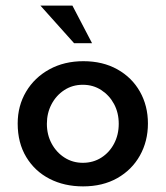

<svg xmlns="http://www.w3.org/2000/svg" viewBox="-20 -654 590 684"><path d="M43 -214Q43 -277 73 -327.5Q103 -378 156 -407Q209 -436 277 -436Q346 -436 398 -407Q450 -378 478.5 -327.5Q507 -277 507 -214Q507 -151 478.5 -100Q450 -49 398 -19.5Q346 10 276 10Q209 10 156.5 -17Q104 -44 73.5 -94.5Q43 -145 43 -214ZM147 -213Q147 -174 164 -142.5Q181 -111 210 -92.5Q239 -74 275 -74Q312 -74 341 -92.5Q370 -111 386.5 -142.5Q403 -174 403 -213Q403 -252 386.5 -283Q370 -314 341 -333Q312 -352 275 -352Q238 -352 209 -333Q180 -314 163.5 -282.5Q147 -251 147 -213ZM124 -634H238L308 -500H244Z"/></svg>

Font: Josefin Sans Medium
Style: Regular
Weight: 500
Designer: Santiago Orozco
Foundry: Typemade
Version: Version 2.001